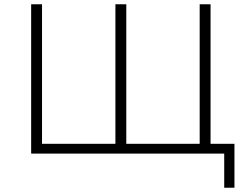

<svg xmlns="http://www.w3.org/2000/svg" viewBox="-20 -720 1154 900"><path d="M535 -46 521 -30V-700H572V-30L557 -46H932L916 -30V-700H967V0H126V-700H177V-30L162 -46ZM1031 160V-16L1046 0H915V-46H1079V160Z"/></svg>

Font: Modern
Style: Regular
Weight: 300
Designer: Julieta Ulanovsky
Foundry: Julieta Ulanovsky
Version: Version 8.000